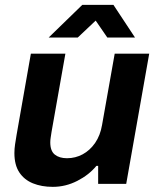

<svg xmlns="http://www.w3.org/2000/svg" viewBox="-20 -743 641 776"><path d="M193.2 12.2Q148.3 12.2 113.1 -2Q77.9 -16.3 58.1 -46.2Q38.2 -76.2 38.2 -124.3Q38.2 -141.4 40.9 -159.6Q43.6 -177.8 47.1 -198.3L104.8 -526.2H244.3L188.3 -209.8Q186.5 -197.7 184.9 -187.4Q183.2 -177 183.2 -167.3Q183.2 -132.9 201.5 -118.2Q219.8 -103.5 250.9 -103.5Q284.7 -103.5 314.1 -119.3Q343.5 -135.1 364.5 -165.4Q385.4 -195.8 392.5 -238.1L443.6 -526.2H583.1L490.1 0.2H376.7V-72.7H369.7Q339.7 -36.1 292.5 -12Q245.4 12.2 193.2 12.2ZM176.6 -591.2 312.7 -723.4H438.4L525.7 -591.2H413.8L344.5 -692H400.9L294.1 -591.2Z"/></svg>

Font: Archivo Variable SemiBold
Style: Italic
Weight: 600
Italic angle: -10°
Designer: Hector Gatti
Foundry: Omnibus-Type
Version: Version 2.001